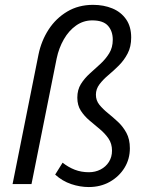

<svg xmlns="http://www.w3.org/2000/svg" viewBox="-20 -744 595 776"><path d="M338.7 12Q303.6 12 267.7 0Q231.9 -12.1 203 -38.3L233 -86.5Q256.1 -68.2 282.3 -58Q308.5 -47.9 339.2 -47.9Q365 -47.9 386.4 -58.9Q407.8 -70 420.3 -89.8Q432.7 -109.7 432.7 -135Q432.7 -163.4 418.5 -184.1Q404.3 -204.7 383.5 -222Q362.6 -239.4 341.8 -257Q320.9 -274.6 306.7 -296.5Q292.5 -318.4 292.5 -349.4Q292.5 -381.1 307 -404.4Q321.6 -427.6 342.9 -446.8Q364.2 -466 385.4 -485.4Q406.7 -504.9 421.3 -528.5Q435.8 -552 435.8 -583.6Q435.8 -617.8 416.6 -639.7Q397.3 -661.6 352.8 -661.6Q317 -661.6 287.6 -640.9Q258.2 -620.3 238 -585.1Q217.8 -549.9 208.9 -507.2L107.3 0H30.8L135.8 -524.5Q147.2 -579.5 176.6 -624.8Q206.1 -670.1 251.6 -697.2Q297.1 -724.4 356.3 -724.4Q399.2 -724.4 434.1 -710Q469 -695.6 489.6 -666.1Q510.2 -636.7 510.2 -592.4Q510.2 -555 495.8 -527.7Q481.5 -500.3 460.2 -479.1Q438.9 -457.9 417.6 -440.1Q396.3 -422.2 382 -403.2Q367.6 -384.1 367.6 -361.3Q367.6 -338.2 381.6 -320.7Q395.7 -303.3 416 -286.9Q436.3 -270.5 456.5 -251.7Q476.8 -232.9 490.9 -207.1Q504.9 -181.2 504.9 -144.7Q504.9 -101.3 483.3 -66Q461.7 -30.7 424.1 -9.3Q386.4 12 338.7 12Z"/></svg>

Font: Source Sans 3
Style: Italic
Weight: 200
Italic angle: -11°
Designer: Paul D. Hunt
Foundry: Adobe
Version: Version 3.046;hotconv 1.0.118;makeotfexe 2.5.65603